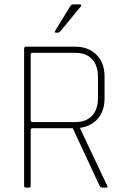

<svg xmlns="http://www.w3.org/2000/svg" viewBox="-20 -856 570 876"><path d="M315 -836H345Q349 -836 350.5 -833.5Q352 -831 349 -827L257 -715Q251 -707 243 -707H235Q227 -707 232 -716L300 -827Q304 -836 315 -836ZM112 0H98Q90 0 90 -9V-634Q90 -643 98 -643H323Q384 -643 420.5 -606Q457 -569 457 -507V-407Q457 -351 427 -315.5Q397 -280 346 -273V-269L469 -9Q474 0 465 0H447Q439 0 434 -9L312 -271H129Q120 -271 120 -263V-9Q120 0 112 0ZM129 -299H323Q373 -299 400 -328Q427 -357 427 -408V-506Q427 -557 400 -586Q373 -615 323 -615H129Q120 -615 120 -607V-307Q120 -299 129 -299Z"/></svg>

Font: Rajdhani Light
Style: Regular
Weight: 300
Designer: Satya Rajpurohit, Jyotish Sonowal
Foundry: Indian Type Foundry
Version: Version 1.201;PS 1.0;hotconv 1.0.78;makeotf.lib2.5.61930; tt